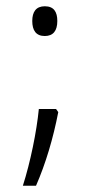

<svg xmlns="http://www.w3.org/2000/svg" viewBox="-20 -560 280 613"><path d="M83 -493C83 -463 95 -445 123 -445C150 -445 163 -462 163 -493C163 -522 152 -540 123 -540C95 -540 83 -522 83 -493ZM159 -212H104C97 -140 77 -42 53 33H95C126 -38 150 -119 166 -202Z"/></svg>

Font: Noto Sans Kannada UI ExtraCondensed Light
Style: Regular
Weight: 300
Width: 2
Designer: Jelle Bosma - Monotype Design Team
Foundry: Monotype Imaging Inc.
Version: Version 2.005